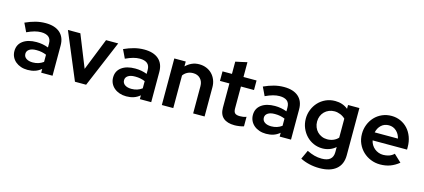

<svg xmlns="http://www.w3.org/2000/svg" viewBox="-65 -1252 4509 2043"><g transform="rotate(15 2189.5 -230.5)"><path d="M222 9Q182 9 148 -2.5Q114 -14 89 -35Q64 -56 50 -85Q36 -114 36 -149Q36 -221 91 -261.5Q146 -302 240 -302Q309 -302 371 -278V-321Q371 -370 342.5 -393Q314 -416 260 -416Q226 -416 189 -406Q152 -396 105 -374Q94 -398 82.5 -421.5Q71 -445 60 -468Q117 -494 171 -508Q225 -522 281 -522Q384 -522 440 -473Q496 -424 496 -333V0H371V-42Q339 -15 302.5 -3Q266 9 222 9ZM156 -152Q156 -119 183 -100.5Q210 -82 255 -82Q321 -82 371 -119V-198Q321 -219 265 -219H259Q210 -219 183 -200.5Q156 -182 156 -152Z M743 0 528 -513H665L807 -159L948 -513H1082L866 0Z M1309 9Q1269 9 1235 -2.5Q1201 -14 1176 -35Q1151 -56 1137 -85Q1123 -114 1123 -149Q1123 -221 1178 -261.5Q1233 -302 1327 -302Q1396 -302 1458 -278V-321Q1458 -370 1429.5 -393Q1401 -416 1347 -416Q1313 -416 1276 -406Q1239 -396 1192 -374Q1181 -398 1169.5 -421.5Q1158 -445 1147 -468Q1204 -494 1258 -508Q1312 -522 1368 -522Q1471 -522 1527 -473Q1583 -424 1583 -333V0H1458V-42Q1426 -15 1389.5 -3Q1353 9 1309 9ZM1243 -152Q1243 -119 1270 -100.5Q1297 -82 1342 -82Q1408 -82 1458 -119V-198Q1408 -219 1352 -219H1346Q1297 -219 1270 -200.5Q1243 -182 1243 -152Z M1700 0V-513H1826V-459Q1855 -488 1892 -505Q1929 -522 1974 -522Q2017 -522 2053.5 -507Q2090 -492 2116 -465Q2142 -438 2156.5 -401.5Q2171 -365 2171 -322V0H2045V-300Q2045 -351 2015 -382.5Q1985 -414 1935 -414Q1900 -414 1872 -399.5Q1844 -385 1826 -359V0Z M2335 -141V-408H2231V-513H2335V-648Q2367 -655 2398.5 -661.5Q2430 -668 2462 -676V-513H2606V-408H2462V-167Q2462 -129 2478 -114.5Q2494 -100 2532 -100Q2552 -100 2567.5 -102.5Q2583 -105 2603 -112V-7Q2582 0 2552.5 4Q2523 8 2502 8Q2421 8 2378 -29Q2335 -66 2335 -141Z M2849 9Q2809 9 2775 -2.5Q2741 -14 2716 -35Q2691 -56 2677 -85Q2663 -114 2663 -149Q2663 -221 2718 -261.5Q2773 -302 2867 -302Q2936 -302 2998 -278V-321Q2998 -370 2969.5 -393Q2941 -416 2887 -416Q2853 -416 2816 -406Q2779 -396 2732 -374Q2721 -398 2709.5 -421.5Q2698 -445 2687 -468Q2744 -494 2798 -508Q2852 -522 2908 -522Q3011 -522 3067 -473Q3123 -424 3123 -333V0H2998V-42Q2966 -15 2929.5 -3Q2893 9 2849 9ZM2783 -152Q2783 -119 2810 -100.5Q2837 -82 2882 -82Q2948 -82 2998 -119V-198Q2948 -219 2892 -219H2886Q2837 -219 2810 -200.5Q2783 -182 2783 -152Z M3468 4Q3416 4 3370.5 -16Q3325 -36 3291 -71.5Q3257 -107 3237 -154.5Q3217 -202 3217 -258Q3217 -309 3236 -356.5Q3255 -404 3288.5 -440Q3322 -476 3369 -497.5Q3416 -519 3473 -519Q3555 -519 3614 -471V-513H3739V7Q3739 108 3674.5 161.5Q3610 215 3492 215Q3434 215 3380 202.5Q3326 190 3281 167Q3292 143 3303.5 118.5Q3315 94 3326 69Q3369 90 3408 100.5Q3447 111 3489 111Q3613 111 3613 6V-50Q3584 -24 3546.5 -10Q3509 4 3468 4ZM3341 -258Q3341 -225 3352.5 -196.5Q3364 -168 3384 -147.5Q3404 -127 3432 -115Q3460 -103 3492 -103Q3528 -103 3559 -115.5Q3590 -128 3613 -153V-362Q3590 -385 3558 -398Q3526 -411 3493 -411Q3461 -411 3433 -399.5Q3405 -388 3384.5 -367.5Q3364 -347 3352.5 -319Q3341 -291 3341 -258Z M4311 -64Q4264 -26 4214.5 -8Q4165 10 4105 10Q4051 10 4002.5 -9.5Q3954 -29 3917 -64Q3880 -99 3858 -148Q3836 -197 3836 -256Q3836 -310 3855 -358Q3874 -406 3908 -442.5Q3942 -479 3989.5 -500Q4037 -521 4093 -521Q4146 -521 4192 -500.5Q4238 -480 4271.5 -443.5Q4305 -407 4324 -356Q4343 -305 4343 -245V-217H3964Q3969 -191 3982.5 -169Q3996 -147 4015.5 -131Q4035 -115 4059.5 -106Q4084 -97 4111 -97Q4145 -97 4175.5 -107.5Q4206 -118 4229 -141Q4249 -121 4270 -102.5Q4291 -84 4311 -64ZM4091 -417Q4041 -417 4007.5 -386Q3974 -355 3963 -305H4219Q4208 -354 4173.5 -385.5Q4139 -417 4091 -417Z"/></g></svg>

Font: Rosa Sans SemiBold
Style: Regular
Weight: 600
Designer: Pentagram / MCKL
Foundry: Pentagram / MCKL
Version: Version 1.005;September 16, 2019;FontCreator 11.5.0.2425 64-